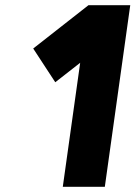

<svg xmlns="http://www.w3.org/2000/svg" viewBox="-20 -720 522 740"><path d="M321 -700 108 -533 193 -403 289 -478 222 0H384L482 -700Z"/></svg>

Font: Unageo
Style: Black-Italic
Weight: 900
Designer: Richard Sepsi
Foundry: Richard Sepsi
Version: Version 2.000